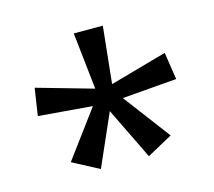

<svg xmlns="http://www.w3.org/2000/svg" viewBox="-73 -848 698 626"><g transform="rotate(-15 275.5 -535.0)"><path d="M322 -760 302 -568 494 -622 508 -530 324 -515 443 -357 357 -310 272 -485 195 -310 106 -357 223 -515 41 -530 55 -622 245 -568 224 -760Z"/></g></svg>

Font: korean115
Style: Regular
Weight: 400
Designer: Monotype Design Team
Foundry: Monotype Imaging Inc.
Version: Version 2.013